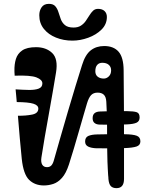

<svg xmlns="http://www.w3.org/2000/svg" viewBox="-20 -956 760 997"><path d="M208 7Q161 7 131.2 -22Q101.5 -51 93 -131Q88 -180.5 82.8 -238.2Q77.5 -296 73 -355Q114.5 -354.5 146.8 -361Q179 -367.5 179 -392Q179 -409.5 153.2 -417.5Q127.5 -425.5 67 -426Q65.5 -444 64 -460.2Q62.5 -476.5 61 -492Q98.5 -489.5 130 -489Q161.5 -488.5 180.8 -495.8Q200 -503 200 -523Q200 -542 169.5 -554Q139 -566 56 -563Q56 -567.5 55.8 -571.5Q55.5 -575.5 55.2 -579.2Q55 -583 55 -587Q54 -621.5 62.5 -649.5Q71 -677.5 95.5 -694.2Q120 -711 167 -711Q219.5 -711 251 -680.8Q282.5 -650.5 271 -580Q264.5 -540.5 254.8 -484Q245 -427.5 233.8 -365Q222.5 -302.5 212.2 -243.2Q202 -184 195 -138Q191.5 -114 199.2 -101Q207 -88 224 -88Q237.5 -88 245.8 -96Q254 -104 259 -121Q273 -170 292 -236.8Q311 -303.5 332 -374.8Q353 -446 372.5 -510.2Q392 -574.5 406 -618Q422.5 -672 451.2 -694.5Q480 -717 521 -717Q570 -717 595.8 -687.5Q621.5 -658 622 -591Q623 -503.5 623.5 -406.2Q624 -309 624 -211.8Q624 -114.5 624 -27Q624 -3 614.2 9Q604.5 21 585 21Q565.5 21 555.5 10.5Q545.5 0 543 -27Q543 -30 542.8 -33.2Q542.5 -36.5 542.2 -40Q542 -43.5 541.5 -47Q541 -55.5 540.5 -64.2Q540 -73 539.5 -82Q539 -90.5 538.8 -98.8Q538.5 -107 538 -116Q537.5 -143 536.8 -172Q536 -201 536 -230Q536 -240 536 -249.2Q536 -258.5 536 -268Q536 -275.5 536 -282.5Q536 -289.5 536 -297Q536 -329.5 534.8 -366.5Q533.5 -403.5 532 -428Q530.5 -453.5 519 -464.2Q507.5 -475 487 -475Q465.5 -475 453.2 -462.2Q441 -449.5 432 -420Q425.5 -398.5 414.5 -360.2Q403.5 -322 390.2 -276Q377 -230 363.5 -184.5Q350 -139 338 -102Q323 -56 302 -32.5Q281 -9 256.8 -1Q232.5 7 208 7ZM519 -548Q533.5 -548 545.2 -559.5Q557 -571 557 -591Q557 -608.5 545 -619.2Q533 -630 511 -630Q494.5 -630 484.8 -619Q475 -608 475 -586Q475 -567.5 487.2 -557.8Q499.5 -548 519 -548ZM481 -186Q454 -187 438 -194.8Q422 -202.5 422 -221Q422 -243 439 -250.2Q456 -257.5 485 -258Q522 -259 556.2 -259.2Q590.5 -259.5 627 -259Q670.5 -258.5 689.8 -251.2Q709 -244 709 -222Q709 -202 689 -195.2Q669 -188.5 627 -187Q595.5 -186 554 -185.8Q512.5 -185.5 481 -186ZM497 -309Q480.5 -309.5 470.8 -317.5Q461 -325.5 461 -342Q461 -360 471 -368.2Q481 -376.5 499 -377Q542 -379 572.8 -379.2Q603.5 -379.5 637 -379Q675.5 -378.5 690.2 -373.2Q705 -368 705 -346Q705 -326.5 689.2 -319Q673.5 -311.5 638 -310Q602 -308.5 567.2 -308.2Q532.5 -308 497 -309ZM138 -601Q122.5 -600.5 112.8 -607.5Q103 -614.5 102 -631Q101.5 -651.5 109 -660.2Q116.5 -669 135 -671Q143.5 -672 152 -672.8Q160.5 -673.5 168.8 -674Q177 -674.5 185 -675Q198.5 -676 211 -670Q223.5 -664 225 -642Q226.5 -622 216.5 -613.2Q206.5 -604.5 189 -603Q175 -601.5 161.8 -601.2Q148.5 -601 138 -601ZM229 -539Q229 -539 229 -539Q229 -539 229 -539Q229 -539 229 -539Q229 -539 229 -539Q229 -539 229 -539Q229 -539 229 -539Q229 -539 229 -539Q229 -539 229 -539Q229 -539 229 -539Q229 -539 229 -539Q229 -539 229 -539Q229 -539 229 -539ZM344 -223Q344 -223 344 -223Q344 -223 344 -223Q344 -223 344 -223Q344 -223 344 -223Q344 -223 344 -223Q344 -223 344 -223Q344 -223 344 -223Q344 -223 344 -223ZM172 -681Q184 -681 190 -671.2Q196 -661.5 196 -642Q196 -624 189.2 -614Q182.5 -604 169 -604Q164 -604 159 -604Q154 -604 148 -604Q136 -604 131 -614.8Q126 -625.5 126 -641Q126 -681 155 -681Q159.5 -681 163.5 -681Q167.5 -681 172 -681ZM356 -745Q310 -745 270.8 -760.8Q231.5 -776.5 207.8 -806Q184 -835.5 184 -877Q184 -900.5 196 -918.2Q208 -936 234 -936Q256.5 -936 267.2 -923.5Q278 -911 283.5 -892.8Q289 -874.5 295.8 -856.2Q302.5 -838 317.5 -825.5Q332.5 -813 362 -813Q385 -813 400 -822.8Q415 -832.5 425.2 -847Q435.5 -861.5 444.2 -876Q453 -890.5 463.2 -900.2Q473.5 -910 489 -910Q511 -910 523 -898.5Q535 -887 535 -868Q535 -830 507.2 -802.5Q479.5 -775 438 -760Q396.5 -745 356 -745Z"/></svg>

Font: Kablammo
Style: Regular
Weight: 400
Designer: Travis Kochel, Lizy Gershenzon, Daria Petrova, Ethan Cohen
Foundry: Vectro Type Foundry
Version: Version 1.002